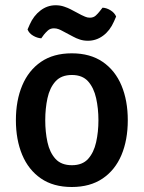

<svg xmlns="http://www.w3.org/2000/svg" viewBox="-20 -716 560 749"><path d="M478.5 -247Q478.5 -170 453.8 -111.2Q429 -52.5 380.2 -19.5Q331.5 13.5 260 13.5Q188 13.5 139.5 -20Q91 -53.5 66.5 -112.2Q42 -171 42 -247Q42 -324 66.8 -382.8Q91.5 -441.5 140 -474.8Q188.5 -508 260 -508Q332 -508 380.8 -474.5Q429.5 -441 454 -382.2Q478.5 -323.5 478.5 -247ZM156.5 -247Q156.5 -201.5 165.2 -161.2Q174 -121 196.5 -96.2Q219 -71.5 260.5 -71.5Q301.5 -71.5 323.8 -96.2Q346 -121 355 -161.2Q364 -201.5 364 -247Q364 -292.5 355 -333Q346 -373.5 323.8 -398.5Q301.5 -423.5 260.5 -423.5Q219 -423.5 196.5 -398.5Q174 -373.5 165.2 -333Q156.5 -292.5 156.5 -247ZM223 -595.5Q218 -598.5 209.2 -602Q200.5 -605.5 190.5 -605.5Q176 -605.5 166.5 -596.8Q157 -588 151.5 -581L141 -566.5Q125 -567.5 109.2 -576.8Q93.5 -586 87.5 -601L96 -620.5Q111 -654.5 137.8 -675Q164.5 -695.5 197 -695.5Q215 -695.5 230.2 -690.2Q245.5 -685 255 -680L297.5 -657.5Q303 -655 311.8 -651Q320.5 -647 330.5 -647Q344.5 -647 353.5 -655.2Q362.5 -663.5 369 -672L380 -686Q395.5 -685.5 411.2 -675.8Q427 -666 433 -651.5L424.5 -632Q409 -596.5 382.2 -576.8Q355.5 -557 323 -557Q306 -557 291.5 -561.8Q277 -566.5 265.5 -573Z"/></svg>

Font: Signika Negative Light Medium
Style: Regular
Weight: 500
Version: Version 2.001